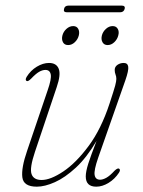

<svg xmlns="http://www.w3.org/2000/svg" viewBox="-20 -676 523 703"><path d="M416 -58.5Q422.5 -54.5 415.5 -43.5Q400 -20 377.2 -6.2Q354.5 7.5 332.5 7.5Q294 7.5 294 -30Q294 -47.5 303.2 -76.8Q312.5 -106 333.5 -160Q297.5 -99 257.8 -62.2Q218 -25.5 181 -9Q144 7.5 115 7.5Q66 7.5 61.8 -26.8Q57.5 -61 79.5 -124.5L154.5 -345.5Q169 -387 165.8 -403.5Q162.5 -420 146.5 -420Q135.5 -420 123.2 -413Q111 -406 94 -388Q82.5 -376.5 77.5 -379.5Q71 -383 77.5 -394.5Q92 -418 114.8 -431.8Q137.5 -445.5 159.5 -445.5Q186.5 -445.5 195 -424.2Q203.5 -403 187.5 -356.5L108 -120Q88 -60.5 95.5 -38.8Q103 -17 132.5 -17Q165 -17 211.8 -48.2Q258.5 -79.5 304.5 -141.5Q350.5 -203.5 381 -296.5Q397.5 -346.5 401.8 -362.8Q406 -379 406 -387Q406 -396 403 -403.2Q400 -410.5 400 -420Q400 -431.5 410 -438.5Q420 -445.5 433 -445.5Q447.5 -445.5 449.5 -431.8Q451.5 -418 439 -382L339.5 -98.5Q323.5 -52.5 326.5 -35.2Q329.5 -18 346.5 -18Q356.5 -18 369.2 -25Q382 -32 399.5 -51Q410.5 -61.5 416 -58.5ZM229.5 -511Q216 -511 210.5 -521.5Q205 -532 208.5 -546Q212 -560 223.2 -570.2Q234.5 -580.5 248 -580.5Q261 -580.5 266.5 -570.2Q272 -560 268.5 -546Q265 -532 254 -521.5Q243 -511 229.5 -511ZM374 -511Q361 -511 355.2 -521.5Q349.5 -532 353 -546Q356.5 -560 367.8 -570.2Q379 -580.5 392.5 -580.5Q405.5 -580.5 411.2 -570.2Q417 -560 413 -546Q409.5 -532 398.5 -521.5Q387.5 -511 374 -511ZM214.5 -643.5Q217 -655.5 231 -655.5H425.5Q439.5 -655.5 436.5 -643.5Q433 -631 419.5 -631H225Q211 -631 214.5 -643.5Z"/></svg>

Font: Fraunces 72pt S050 Thin
Style: Italic
Weight: 100
Italic angle: -16°
Version: Version 1.000; ttfautohint (v1.8.3)